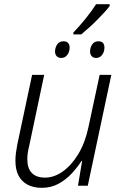

<svg xmlns="http://www.w3.org/2000/svg" viewBox="-20 -891 579 921"><path d="M332 -735Q361 -765 390.5 -801.5Q420 -838 441 -871H506V-862Q495 -847 479 -830Q463 -813 445 -794.5Q427 -776 407.5 -759Q388 -742 370 -726H332ZM274 -613Q260 -613 252 -621.5Q244 -630 244 -644Q244 -662 254 -677.5Q264 -693 285 -693Q300 -693 307 -684.5Q314 -676 314 -663Q314 -643 303 -628Q292 -613 274 -613ZM441 -613Q428 -613 420 -621.5Q412 -630 412 -644Q412 -662 422 -677.5Q432 -693 452 -693Q468 -693 474.5 -684.5Q481 -676 481 -663Q481 -643 470 -628Q459 -613 441 -613ZM180 10Q141 10 112.5 -5Q84 -20 69 -48.5Q54 -77 54 -120Q54 -139 56.5 -158Q59 -177 63 -198L134 -532H192L120 -191Q115 -172 113 -156Q111 -140 111 -127Q111 -84 132.5 -61.5Q154 -39 196 -39Q239 -39 280.5 -68Q322 -97 355 -151Q388 -205 404 -280L458 -532H514L401 0H354L374 -119H371Q354 -92 326.5 -61.5Q299 -31 262.5 -10.5Q226 10 180 10Z"/></svg>

Font: Noto Sans Display Light
Style: Italic
Weight: 300
Italic angle: -12°
Designer: Monotype Design Team
Foundry: Monotype Imaging Inc.
Version: Version 2.003